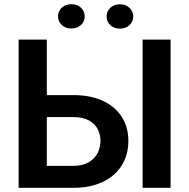

<svg xmlns="http://www.w3.org/2000/svg" viewBox="-20 -901 908 921"><path d="M159.7 -444.8H332Q414.6 -444.8 473.6 -417.2Q532.7 -389.6 564.2 -340.3Q595.7 -291 595.7 -224.6Q595.7 -174.8 577.9 -133.8Q560.1 -92.8 525.9 -62.7Q491.7 -32.7 442.9 -16.4Q394 0 332 0H69.3V-710.9H204.6V-105.5H332Q376 -105.5 404.8 -122.1Q433.6 -138.7 447.8 -166Q461.9 -193.4 461.9 -225.6Q461.9 -257.3 447.8 -283.2Q433.6 -309.1 404.8 -324.2Q376 -339.4 332 -339.4H159.7ZM798.3 -710.9V0H664.1V-710.9ZM258.3 -822.3Q258.3 -847.2 276.4 -864Q294.4 -880.9 322.3 -880.9Q350.6 -880.9 368.4 -864Q386.2 -847.2 386.2 -822.3Q386.2 -797.9 368.4 -781Q350.6 -764.2 322.3 -764.2Q294.4 -764.2 276.4 -781Q258.3 -797.9 258.3 -822.3ZM491.2 -821.8Q491.2 -846.7 509 -863.5Q526.9 -880.4 555.2 -880.4Q583 -880.4 601.1 -863.5Q619.1 -846.7 619.1 -821.8Q619.1 -797.4 601.1 -780.5Q583 -763.7 555.2 -763.7Q526.9 -763.7 509 -780.5Q491.2 -797.4 491.2 -821.8Z"/></svg>

Font: Roboto SemiBold
Style: Regular
Weight: 600
Designer: Christian Robertson
Foundry: Google
Version: Version 3.009; 2024